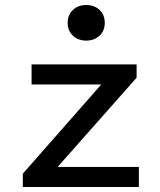

<svg xmlns="http://www.w3.org/2000/svg" viewBox="-20 -746 640 766"><path d="M71 0V-53L384 -409H106V-489H525V-436L210 -80H534V0ZM324 -584Q292 -584 271 -603.5Q250 -623 250 -655Q250 -687 271 -706.5Q292 -726 324 -726Q356 -726 377 -706.5Q398 -687 398 -655Q398 -623 377 -603.5Q356 -584 324 -584Z"/></svg>

Font: Source Code Pro ExtraLight Medium
Style: Regular
Weight: 500
Monospace: yes
Version: Version 1.018;hotconv 1.0.116;makeotfexe 2.5.65601